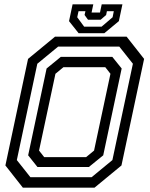

<svg xmlns="http://www.w3.org/2000/svg" viewBox="-20 -870 693 890"><path d="M86 0 5 -103 110 -597 235 -700H567L648 -597L543 -103L418 0ZM185 -141.5H379L416 -172L492 -528L468 -558.5H274L237 -528L161 -172ZM121 -48.5H404.5L501 -128L596 -574.5L533 -654H249.5L153 -574.5L58 -128ZM153.5 -96 110.5 -150 196 -552.5 262 -606.5H500.5L544 -552.5L458.5 -150L392 -96ZM344.5 -716 300 -772 316.5 -850H412.5L404.5 -812H443.5L451.5 -850H547.5L531 -772L463.5 -716ZM370 -746.5H451L502 -790L507.5 -818H475.5L472 -800.5L446.5 -778.5H388L372 -800.5L376 -818H344L338 -790Z"/></svg>

Font: Tourney Medium
Style: Italic
Weight: 500
Italic angle: -12°
Version: Version 1.015